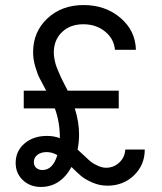

<svg xmlns="http://www.w3.org/2000/svg" viewBox="-20 -730 640 760"><path d="M207 -116Q186 -128 165 -128Q142 -128 128 -117Q114 -106 114 -88Q114 -74 123.5 -65.5Q133 -57 148 -57Q189 -57 207 -116ZM476 -138H553Q553 -77 510.5 -36Q468 5 405 5Q374 5 345.5 -7.5Q317 -20 301.5 -33Q286 -46 263 -69Q219 10 142 10Q99 10 70.5 -17Q42 -44 42 -85Q42 -132 77 -162Q112 -192 166 -192Q194 -192 217 -183Q217 -248 197 -301H74V-371H163Q144 -407 136.5 -421Q129 -435 120 -465Q111 -495 111 -523Q111 -604 167.5 -657Q224 -710 311 -710Q397 -710 456.5 -659.5Q516 -609 518 -533H435Q431 -577 395.5 -605.5Q360 -634 310 -634Q258 -634 225.5 -603Q193 -572 193 -522Q193 -510 195.5 -496.5Q198 -483 201 -473.5Q204 -464 211 -447.5Q218 -431 221.5 -423.5Q225 -416 235 -396.5Q245 -377 248 -371H450V-301H276Q293 -248 293 -197Q293 -167 287 -138Q292 -134 313 -114Q334 -94 342 -88Q350 -82 367 -74Q384 -66 400 -66Q430 -66 452 -86.5Q474 -107 476 -138Z"/></svg>

Font: CommitMono
Style: 450Regular
Weight: 450
Designer: Eigil Nikolajsen
Foundry: Eigil Nikolajsen
Version: Version 1.002